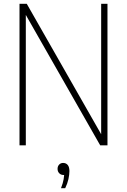

<svg xmlns="http://www.w3.org/2000/svg" viewBox="-20 -760 664 1004"><path d="M82 0V-740H120L525 -30H509V-740H542V0H504L99 -710H115V0ZM299 224Q309.5 197 312.8 177Q316 157 316 139L318 155H312Q298.5 155 289.8 146Q281 137 281 123Q281 109.5 289.2 100.8Q297.5 92 310 92Q325 92 334 102.5Q343 113 343 135Q343 153 337.8 176.8Q332.5 200.5 321 224Z"/></svg>

Font: Encode Sans SC Condensed Thin
Style: Regular
Weight: 100
Width: 3
Designer: Multiple Designers
Foundry: Impallari Type
Version: Version 3.002